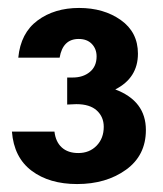

<svg xmlns="http://www.w3.org/2000/svg" viewBox="-20 -742 410 483"><path d="M174 -279Q247 -279 297 -315Q347 -351 347 -415Q347 -488 270 -517Q327 -546 327 -607Q327 -661 284 -691.5Q241 -722 179 -722Q117 -722 74.5 -690.5Q32 -659 26 -597H130Q138 -644 178 -644Q199 -644 211 -631.5Q223 -619 223 -600Q223 -575 206 -561Q189 -547 163 -547H149V-479L172 -480Q206 -480 223.5 -464Q241 -448 241 -423Q241 -394 223 -375.5Q205 -357 177 -357Q151 -357 135.5 -371Q120 -385 117 -411H10Q15 -346 59.5 -312.5Q104 -279 174 -279Z"/></svg>

Font: Geom
Style: Bold
Weight: 700
Version: Version 1.102